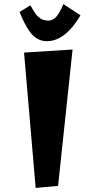

<svg xmlns="http://www.w3.org/2000/svg" viewBox="-20 -908 471 942"><path d="M155 14 98 -650 336 -665 265 4ZM210 -706Q159 -706 125 -754Q99 -791 76 -849L129 -882Q145 -854 153.5 -841.5Q162 -829 177.5 -818Q193 -807 217 -807Q241 -807 258 -828Q275 -849 291 -888L375 -833Q300 -706 210 -706Z"/></svg>

Font: Joti One
Style: Regular
Weight: 400
Designer: Eduardo Rodriguez Tunni
Foundry: Eduardo Rodriguez Tunni
Version: Version 1.001